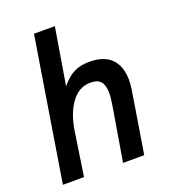

<svg xmlns="http://www.w3.org/2000/svg" viewBox="-143 -894 885 999"><g transform="rotate(-20 300.0 -395.0)"><path d="M160.5 -790H276L224 -476Q261 -520.5 296.5 -537.5Q332 -554.5 380 -554.5Q461.5 -554.5 502.2 -512.8Q543 -471 543 -395Q543 -370 538.5 -340.5L483.5 0H366L414.5 -288.5Q423 -338.5 423 -367Q423 -408.5 406 -429.5Q389 -450.5 349 -450.5Q284.5 -450.5 242.2 -392.2Q200 -334 186 -240L150 0H33Z"/></g></svg>

Font: JuliaMono SemiBoldItalic
Style: Regular
Weight: 600
Italic angle: -9°
Monospace: yes
Designer: cormullion
Foundry: corm
Version: Version 0.049; ttfautohint (v1.8.4)